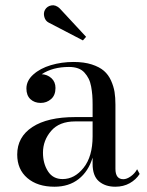

<svg xmlns="http://www.w3.org/2000/svg" viewBox="-20 -705 563 735"><path d="M166 -618.7Q153.8 -625 149.7 -640.1Q145.5 -655.3 152.3 -667.5Q160.2 -681.2 176.5 -684.3Q192.9 -687.5 208.5 -672.9L309.6 -564L297.4 -550.3ZM267.6 -256.8H334.5V-304.7Q334.5 -324.7 333.3 -340.6Q332 -356.4 328.9 -373.8Q325.7 -391.1 319.3 -403.8Q313 -416.5 303.2 -427.2Q293.5 -438 278.6 -443.4Q263.7 -448.7 244.1 -448.7Q181.6 -448.7 139.6 -420.9Q161.1 -419.9 176.8 -405.8Q192.4 -391.6 192.4 -368.2Q192.4 -340.3 175.5 -325.7Q158.7 -311 135.7 -311Q111.8 -311 96.4 -325.4Q81.1 -339.8 81.1 -366.2Q81.1 -396 107.4 -419.7Q133.8 -443.4 174.8 -455.6Q215.8 -467.8 261.7 -467.8Q301.8 -467.8 331.3 -458.3Q360.8 -448.7 377.9 -433.8Q395 -418.9 405 -396.7Q415 -374.5 418.5 -353Q421.9 -331.5 421.9 -304.7V-58.6Q421.9 -19 452.1 -19Q465.3 -19 480.7 -30Q496.1 -41 504.9 -57.1L514.6 -39.1Q500.5 -17.1 476.6 -3.7Q452.6 9.8 421.4 9.8Q382.8 9.8 358.6 -11Q334.5 -31.7 334.5 -77.6V-101.6Q318.4 -48.8 281 -19.5Q243.7 9.8 188.5 9.8Q123.5 9.8 84.7 -23.4Q45.9 -56.6 45.9 -113.3Q45.9 -180.7 104 -218.8Q162.1 -256.8 267.6 -256.8ZM219.7 -19.5Q265.6 -19.5 300 -62.7Q334.5 -106 334.5 -183.1V-240.2H267.6Q207 -240.2 175.8 -203.9Q144.5 -167.5 144.5 -120.6Q144.5 -79.1 163.6 -49.3Q182.6 -19.5 219.7 -19.5Z"/></svg>

Font: Bodoni* 11pt
Style: Regular
Weight: 400
Version: Version 2.3